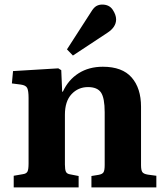

<svg xmlns="http://www.w3.org/2000/svg" viewBox="-20 -820 726 840"><path d="M40 0V-51L80 -58Q95 -60 100 -69Q105 -78 105 -105V-391Q105 -423 99 -435Q93 -447 71 -450L32 -455L37 -509L235 -521L248 -513L252 -419H255Q279 -471 324 -499.5Q369 -528 430 -528Q515 -528 556 -481Q597 -434 597 -353V-98Q597 -76 602.5 -67.5Q608 -59 627 -56L664 -51V0H380V-50L411 -55Q428 -58 433 -66.5Q438 -75 438 -98V-329Q438 -391 422 -415Q406 -439 365 -439Q322 -439 293 -408Q264 -377 264 -318V-100Q264 -78 268.5 -68.5Q273 -59 288 -57L324 -50V0ZM299 -577 273 -604 378 -767Q390 -787 401.5 -793.5Q413 -800 427 -800Q458 -800 473 -777.5Q488 -755 488 -735Q488 -701 449 -676Z"/></svg>

Font: Literata 36pt
Style: Bold
Weight: 700
Designer: Latin by Veronika Burian and Jose Scaglione. Greek by Irene Vlachou. Cyrillic by Vera Evstafieva.
Foundry: TypeTogether
Version: Version 3.002